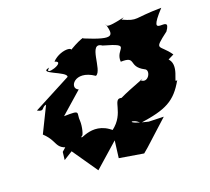

<svg xmlns="http://www.w3.org/2000/svg" viewBox="-136 -903 1284 1172"><g transform="rotate(-20 506.0 -317.0)"><path d="M930 -386 984 -413C924 -501 875 -470 992 -559C1068 -666 848 -529 1012 -706C826 -704 857 -677 759 -721C829 -749 645 -688 659 -727C680 -648 682 -618 500 -693C516 -712 371 -643 371 -618C472 -670 349 -686 287 -620C362 -598 185 -548 244 -597C158 -581 344 -538 330 -505L84 -376C129 -352 115 -385 149 -391L68 -226C156 -144 85 -103 270 -89L283 -205L146 -85L140 -34L198 -70L312 95L507 -77C387 -219 259 -96 288 -137C297 -130 312 -193 310 -226C304 -282 344 -290 228 -287L368 -410C313 -431 378 -532 495 -452C544 -469 517 -666 596 -612C778 -561 659 -569 667 -481C773 -484 696 -436 788 -388C824 -374 782 -295 741 -334C801 -352 669 -308 596 -272C537 -288 580 -182 476 -105L454 68L610 94L643 66L799 -76L702 -79C545 -114 615 -134 654 -88C821 -112 888 -142 953 -259C911 -233 1009 -348 937 -402Z"/></g></svg>

Font: Asimov Silicon
Style: Regular
Weight: 400
Designer: Google
Version: Version 2.000980; 2014